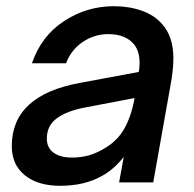

<svg xmlns="http://www.w3.org/2000/svg" viewBox="-20 -588 624 619"><path d="M18 -117Q18 -281 239 -321L427 -356Q430 -367 430 -386Q430 -423 412 -445Q385 -478 329 -478Q284 -478 246.5 -452.5Q209 -427 193 -384H83Q113 -472 186.5 -520Q260 -568 347 -568Q396 -568 437 -553.5Q478 -539 502 -511Q539 -471 539 -400Q539 -363 529 -309L474 0H364L379 -82Q345 -40 309 -21Q253 11 174 11Q102 11 60 -23Q18 -57 18 -117ZM295 -98Q349 -123 375.5 -164.5Q402 -206 414 -272L252 -241Q195 -230 163 -206.5Q131 -183 131 -141Q131 -112 152.5 -96Q174 -80 212 -80Q258 -80 295 -98Z"/></svg>

Font: Open Sauce One Medium Italic
Style: Regular
Weight: 500
Italic angle: -10°
Designer: Alfredo Marco Pradil
Foundry: Creative Sauce Fz LLC
Version: Version 1.477